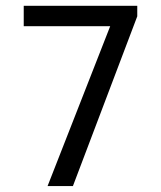

<svg xmlns="http://www.w3.org/2000/svg" viewBox="-20 -624 540 644"><path d="M59.6 -604.5H440.4V-569.3L224.6 0H139.6L349.6 -536.1H59.6Z"/></svg>

Font: BabelStone Xiangqi
Style: Regular
Weight: 400
Designer: Andrew West
Foundry: BabelStone
Version: Version 11.000 June 09, 2018